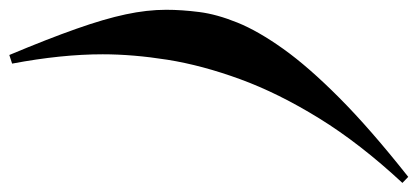

<svg xmlns="http://www.w3.org/2000/svg" viewBox="-350 -525 896 412"><g transform="rotate(-90 98.0 -319.0)"><path d="M-88.5 96.5Q-4 5.5 50 -82Q104 -169.5 134 -251.5Q164 -333.5 175.8 -407.8Q187.5 -482 187.5 -546.5Q187.5 -635 167.5 -741L186 -747Q221 -663.5 242.2 -603.2Q263.5 -543 273.2 -497.2Q283 -451.5 283 -410.5Q283 -377 278.2 -339.5Q273.5 -302 255.5 -257.5Q237.5 -213 199 -159Q160.5 -105 94 -38.8Q27.5 27.5 -75.5 109Z"/></g></svg>

Font: Newsreader Display ExtraBold
Style: Italic
Weight: 800
Italic angle: -17°
Designer: Hugues Gentile
Foundry: Production Type
Version: Version 1.001